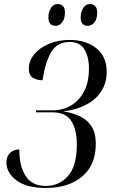

<svg xmlns="http://www.w3.org/2000/svg" viewBox="-20 -922 561 952"><path d="M208 10Q112 10 62 -27.5Q12 -65 12 -116Q12 -147 30 -164Q48 -181 76 -181Q75 -101 106.5 -50.5Q138 0 206 0Q273 0 317 -49Q361 -98 361 -207Q361 -279 333.5 -322Q306 -365 240 -365H157L159 -375H243Q291 -375 331.5 -398.5Q372 -422 396.5 -468Q421 -514 421 -582Q421 -641 398.5 -677.5Q376 -714 326 -714Q262 -714 232.5 -661.5Q203 -609 191 -524Q163 -524 143 -536.5Q123 -549 123 -582Q123 -620 149.5 -652.5Q176 -685 222 -704.5Q268 -724 325 -724Q406 -724 457.5 -683Q509 -642 509 -566Q509 -484 450.5 -432.5Q392 -381 293 -370Q338 -363 375 -346Q412 -329 433.5 -296Q455 -263 455 -209Q455 -103 387 -46.5Q319 10 208 10ZM416 -794Q399 -794 389.5 -803.5Q380 -813 380 -837Q380 -861 392 -881.5Q404 -902 426 -902Q442 -902 452 -892Q462 -882 462 -859Q462 -828 448 -811Q434 -794 416 -794ZM256 -794Q239 -794 229.5 -803.5Q220 -813 220 -837Q220 -861 232 -881.5Q244 -902 266 -902Q282 -902 292 -892Q302 -882 302 -860Q302 -828 288 -811Q274 -794 256 -794Z"/></svg>

Font: Noto Serif Display Condensed
Style: Italic
Weight: 400
Width: 3
Italic angle: -12°
Designer: Monotype Design Team
Foundry: Monotype Imaging Inc.
Version: Version 2.009